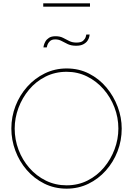

<svg xmlns="http://www.w3.org/2000/svg" viewBox="-20 -1125 797 1150"><path d="M379 5Q306 5 245 -25.5Q184 -56 140 -107Q96 -158 72 -222.5Q48 -287 48 -355Q48 -426 73 -490.5Q98 -555 143 -605.5Q188 -656 248.5 -685.5Q309 -715 379 -715Q453 -715 513.5 -684Q574 -653 617.5 -601Q661 -549 685 -485Q709 -421 709 -355Q709 -283 684 -218.5Q659 -154 614 -103.5Q569 -53 509 -24Q449 5 379 5ZM68 -355Q68 -289 91 -228Q114 -167 156 -119Q198 -71 255 -43Q312 -15 379 -15Q448 -15 505 -44Q562 -73 603 -122Q644 -171 666.5 -231.5Q689 -292 689 -355Q689 -421 665.5 -482Q642 -543 600 -591Q558 -639 501.5 -667Q445 -695 379 -695Q310 -695 252.5 -666Q195 -637 154 -588Q113 -539 90.5 -478.5Q68 -418 68 -355ZM436 -851Q407 -851 386.5 -860.5Q366 -870 349 -879.5Q332 -889 311 -889Q290 -889 279 -878.5Q268 -868 264 -856Q260 -844 260 -841H240Q240 -843 242.5 -853.5Q245 -864 252 -876.5Q259 -889 273.5 -898.5Q288 -908 313 -908Q339 -908 357.5 -898.5Q376 -889 394.5 -879.5Q413 -870 438 -870Q466 -870 478 -881Q490 -892 493.5 -904Q497 -916 497 -918H517Q517 -915 514.5 -904Q512 -893 504 -881Q496 -869 479.5 -860Q463 -851 436 -851ZM239 -1085V-1105H519V-1085Z"/></svg>

Font: Raleway Thin Thin
Style: Regular
Weight: 250
Version: Version 4.026